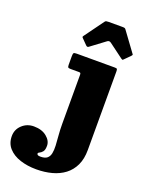

<svg xmlns="http://www.w3.org/2000/svg" viewBox="-351 -871 938 1222"><g transform="rotate(20 117.5 -260.0)"><path d="M82.5 -590Q92 -580.5 100.5 -587L199 -660.5Q211 -669.5 224 -660L321.5 -587.5Q328 -583 330 -582.8Q332 -582.5 337.5 -588L374.5 -625Q378.5 -629 380.5 -632.8Q382.5 -636.5 378.5 -640L282.5 -771Q279 -776.5 274.2 -778Q269.5 -779.5 259.5 -779.5H167Q156 -779.5 150.2 -778.2Q144.5 -777 140.5 -771L46.5 -642Q42 -635.5 42.2 -633Q42.5 -630.5 48 -625ZM98 -415Q106.5 -415 108.2 -411Q110 -407 110 -398.5V-70Q110 -29 113.2 8Q116.5 45 118 75.5Q119.5 106 115 128.2Q110.5 150.5 95.8 162.8Q81 175 51 175Q37.5 175 32.2 171.5Q27 168 27 162Q27 156.5 37 152.2Q47 148 57 136.2Q67 124.5 67 96Q67 62 34 35Q1 8 -53 8Q-99.5 8 -132.2 38.5Q-165 69 -165 114Q-165 162.5 -135.8 195Q-106.5 227.5 -57 243.8Q-7.5 260 53 260Q109.5 260 158 247Q206.5 234 242.8 206.5Q279 179 299.5 135.8Q320 92.5 320 32V-499.5Q320 -512.5 317.2 -516.2Q314.5 -520 302 -520H45Q28.5 -520 24.2 -516Q20 -512 20 -494.5V-437.5Q20 -423 23.5 -419Q27 -415 41 -415Z"/></g></svg>

Font: Besley Black
Style: Regular
Weight: 900
Designer: Owen Earl
Foundry: indestructible type*
Version: Version 2.001